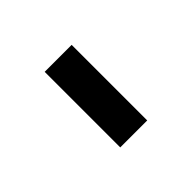

<svg xmlns="http://www.w3.org/2000/svg" viewBox="-8 -180 300 300"><g transform="rotate(45 142.0 -30.0)"><path d="M58.6 -59.6H225.6V0H58.6Z"/></g></svg>

Font: Vazirmatn FD NL ExtraLight
Style: Regular
Weight: 200
Designer: Saber Rastikerdar
Foundry: Saber Rastikerdar
Version: Version 33.003